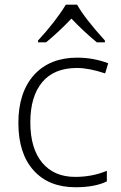

<svg xmlns="http://www.w3.org/2000/svg" viewBox="-20 -786 515 816"><path d="M300.8 9.8Q187 9.8 122.6 -62Q58.1 -133.8 58.1 -263.7Q58.1 -393.6 125 -467.8Q191.9 -541 308.1 -541Q377 -541 439.9 -517.1L426.8 -474.1Q357.9 -497.1 307.1 -497.1Q209.5 -497.1 159.2 -436.5Q108.9 -376 108.9 -266.1Q108.9 -155.3 159.2 -94.7Q209.5 -34.2 299.8 -34.2Q372.1 -34.2 434.1 -60.1V-15.1Q383.3 9.8 300.8 9.8ZM425.8 -606H391.6Q332 -655.3 283.7 -707Q231 -651.4 175.8 -606H141.6V-613.8Q215.3 -693.4 259.8 -766.1H307.6Q340.8 -707.5 425.8 -613.8Z"/></svg>

Font: OpenSans-Light
Style: Regular
Weight: 300
Foundry: Ascender Corporation
Version: Version 1.10